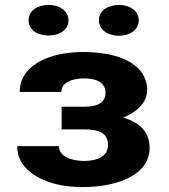

<svg xmlns="http://www.w3.org/2000/svg" viewBox="-20 -749 686 779"><path d="M418 -160C418 -116 376 -96 322 -96C270 -96 219 -114 219 -156H50C50 -127 58 -103 73 -82C115 -24 204 10 314 10C394 10 463 -5 511 -32C554 -56 587 -93 587 -149C587 -217 543 -253 480 -272C530 -292 577 -329 577 -384C577 -409 570 -431 558 -450C519 -511 428 -538 314 -538C279 -538 246 -534 215 -527C133 -508 60 -461 60 -376H229C229 -415 273 -431 322 -431C373 -431 408 -413 408 -373C408 -332 376 -316 322 -316H230V-224H322C383 -224 418 -209 418 -160ZM177 -605C223 -605 258 -629 258 -667C258 -704 222 -729 177 -729C131 -729 96 -705 96 -667C96 -628 130 -605 177 -605ZM463 -604C508 -604 543 -629 543 -667C543 -704 508 -729 463 -729C417 -729 381 -705 381 -667C381 -629 417 -604 463 -604Z"/></svg>

Font: Asimov
Style: XWid
Weight: 500
Designer: Google
Version: Version 2.000980; 2014